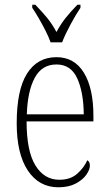

<svg xmlns="http://www.w3.org/2000/svg" viewBox="-20 -786 463 816"><path d="M228 10Q146 10 98.5 -61Q51 -132 51 -262Q51 -404 95 -473.5Q139 -543 220 -543Q296 -543 336.5 -477Q377 -411 377 -294V-270H93Q93 -144 130.5 -83Q168 -22 232 -22Q279 -22 308 -47.5Q337 -73 351 -105Q362 -99 362 -82Q362 -65 347 -43.5Q332 -22 302 -6Q272 10 228 10ZM336 -300Q335 -395 308 -453.5Q281 -512 220 -512Q158 -512 127.5 -455Q97 -398 94 -300ZM195 -606Q187 -629 173.5 -655.5Q160 -682 145 -708Q130 -734 117 -753V-766H130Q159 -736 180 -710.5Q201 -685 220 -650Q239 -685 259.5 -710.5Q280 -736 309 -766H322V-753Q303 -725 280 -682.5Q257 -640 244 -606Z"/></svg>

Font: Noto Serif Myanmar Condensed ExtraLight
Style: Regular
Weight: 200
Width: 3
Designer: Ben Mitchell and the Monotype Design Team
Foundry: Monotype Imaging Inc.
Version: Version 2.106; ttfautohint (v1.8.4.7-5d5b)